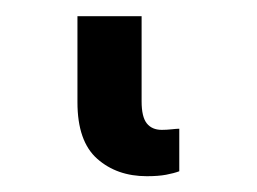

<svg xmlns="http://www.w3.org/2000/svg" viewBox="-20 24 317 237"><path d="M161.2 241.5Q124.3 241.5 100 220Q75.6 198.5 75.6 150.2V44H154.8V149.1Q154.8 168.3 161.2 176.3Q167.6 184.3 179.7 184.3Q185.7 184.3 191.9 183.6Q198.2 182.9 201.3 182.9V235.4Q194.6 237.9 185 239.7Q175.4 241.5 161.2 241.5Z"/></svg>

Font: InterMG Medium
Style: Regular
Weight: 500
Designer: Rasmus Andersson
Foundry: rsms
Version: Version 3.019;December 26, 2023;FontCreator 15.0.0.2955 64-b